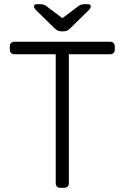

<svg xmlns="http://www.w3.org/2000/svg" viewBox="-20 -900 597 920"><path d="M269 0Q259 0 253 -6Q247 -12 247 -22V-640H49Q39 -640 33 -646Q27 -652 27 -662V-677Q27 -688 33 -694Q39 -700 49 -700H507Q518 -700 524 -694Q530 -688 530 -677V-662Q530 -652 524 -646Q518 -640 507 -640H310V-22Q310 -12 304 -6Q298 0 287 0ZM274 -750Q267 -750 260 -752Q253 -754 242 -764L155 -849Q143 -861 143 -869Q143 -880 157 -880H174Q180 -880 187.5 -878Q195 -876 199 -873L279 -813L359 -873Q363 -876 370.5 -878Q378 -880 384 -880H401Q415 -880 415 -869Q415 -861 403 -849L316 -764Q306 -754 299 -752Q292 -750 284 -750Z"/></svg>

Font: Rubik Light Light
Style: Regular
Weight: 300
Version: Version 2.101